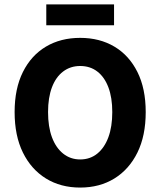

<svg xmlns="http://www.w3.org/2000/svg" viewBox="-20 -835 724 867"><path d="M342 12Q254 12 187.5 -29Q121 -70 83.5 -146Q46 -222 46 -329Q46 -435 83.5 -510Q121 -585 187.5 -624.5Q254 -664 342 -664Q430 -664 496.5 -624.5Q563 -585 600.5 -510Q638 -435 638 -329Q638 -222 600.5 -146Q563 -70 496.5 -29Q430 12 342 12ZM342 -115Q387 -115 419.5 -141.5Q452 -168 469.5 -215.5Q487 -263 487 -329Q487 -394 469.5 -440.5Q452 -487 419.5 -512Q387 -537 342 -537Q298 -537 265 -512Q232 -487 214.5 -440.5Q197 -394 197 -329Q197 -263 214.5 -215.5Q232 -168 265 -141.5Q298 -115 342 -115ZM189 -721V-815H495V-721Z"/></svg>

Font: Mada
Style: Bold
Weight: 700
Designer: Khaled Hosny
Version: Version 1.5